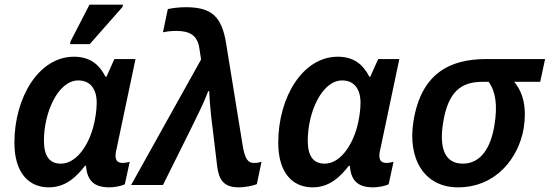

<svg xmlns="http://www.w3.org/2000/svg" viewBox="-20 -796 2365 826"><path d="M281 -606H366L507 -766L509 -776H365L284 -619ZM190 10C266 10 312 -40 346 -83H350C355 -8 397 10 451 10C472 10 503 4 517 -3L538 -100C528 -97 517 -95 508 -95C486 -95 477 -106 477 -127C477 -136 479 -146 482 -158L563 -542H472L438 -466H434C407 -518 368 -552 298 -552C147 -552 42 -377 42 -182C42 -52 104 10 190 10ZM242 -92C194 -92 169 -123 169 -191C169 -313 230 -450 317 -450C370 -450 396 -411 396 -354C396 -322 390 -281 380 -245C355 -159 303 -92 242 -92Z M1007 10C1031 10 1067 4 1085 -4L1105 -100C1095 -97 1086 -95 1073 -95C1049 -95 1034 -108 1024 -170L953 -608C934 -727 889 -765 779 -765C748 -765 721 -761 702 -757L681 -657C695 -660 714 -663 738 -663C794 -663 830 -646 838 -586L845 -540L544 0H681L799 -237C828 -297 855 -349 876 -404H880C882 -354 889 -284 896 -234L914 -83C921 -23 942 10 1007 10Z M1325 10C1401 10 1447 -40 1481 -83H1485C1490 -8 1532 10 1586 10C1607 10 1638 4 1652 -3L1673 -100C1663 -97 1652 -95 1643 -95C1621 -95 1612 -106 1612 -127C1612 -136 1614 -146 1617 -158L1698 -542H1607L1573 -466H1569C1542 -518 1503 -552 1433 -552C1282 -552 1177 -377 1177 -182C1177 -52 1239 10 1325 10ZM1377 -92C1329 -92 1304 -123 1304 -191C1304 -313 1365 -450 1452 -450C1505 -450 1531 -411 1531 -354C1531 -322 1525 -281 1515 -245C1490 -159 1438 -92 1377 -92Z M1950 10C2114 10 2211 -116 2233 -244C2246 -326 2234 -394 2192 -444H2304L2325 -542H2072C1911 -542 1792 -477 1759 -276C1732 -112 1806 10 1950 10ZM1971 -92C1890 -92 1870 -165 1886 -266C1907 -403 1965 -444 2055 -444H2082C2113 -402 2121 -341 2107 -257C2092 -163 2050 -92 1971 -92Z"/></svg>

Font: Noto Sans SemiBold
Style: Italic
Weight: 600
Italic angle: -12°
Designer: Monotype Design Team
Foundry: Monotype Imaging Inc.
Version: Version 2.013